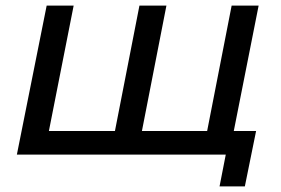

<svg xmlns="http://www.w3.org/2000/svg" viewBox="-20 -550 1001 683"><path d="M410 -84 384 -59 476 -530H572L480 -59L461 -84H740L712 -59L804 -530H900L795 0H40L146 -530H242L149 -59L132 -84ZM761 113 788 -25 806 0H694L712 -84H891L851 113Z"/></svg>

Font: MOST Montserrat Medium
Style: Italic
Weight: 500
Italic angle: -11.3°
Designer: Julieta Ulanovsky
Foundry: Julieta Ulanovsky
Version: Version 8.000;March 11, 2024;FontCreator 15.0.0.2926 64-bit